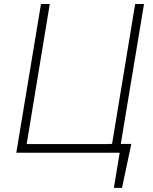

<svg xmlns="http://www.w3.org/2000/svg" viewBox="-20 -747 747 939"><path d="M180.4 -727.3H223.4L110.4 -42.3H514.2V-43H528.1L641 -727.3H684.3L570.7 -43H622.2L576.7 171.9H536.9L565.3 0H59.7Z"/></svg>

Font: Inter P Extra Light
Style: Italic
Weight: 200
Italic angle: 9.39999°
Designer: Rasmus Andersson
Foundry: rsms
Version: Version 3.018;git-588b23468